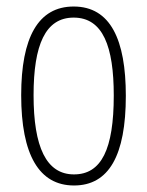

<svg xmlns="http://www.w3.org/2000/svg" viewBox="-20 -559 452 589"><path d="M366 -265C366 -437 319 -539 206 -539C97 -539 45 -444 45 -267C45 -84 100 10 207 10C314 10 366 -82 366 -265ZM83 -267C83 -421 119 -505 206 -505C296 -505 329 -416 329 -266C329 -101 291 -24 207 -24C122 -24 83 -108 83 -267Z"/></svg>

Font: Noto Sans Sinhala ExtraCondensed ExtraLight
Style: Regular
Weight: 200
Width: 2
Designer: Jelle Bosma - Monotype Design Team
Foundry: Monotype Imaging Inc.
Version: Version 2.006